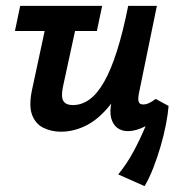

<svg xmlns="http://www.w3.org/2000/svg" viewBox="-20 -441 607 656"><path d="M188 9Q156 9 129 -4Q102 -17 90 -47.5Q78 -78 89 -132L151 -421H255L195 -144Q188 -110 196.5 -96Q205 -82 229 -82Q259 -82 285.5 -101Q312 -120 335.5 -161Q359 -202 379.5 -266.5Q400 -331 418 -421H487Q463 -300 430.5 -217.5Q398 -135 358.5 -85Q319 -35 276 -13Q233 9 188 9ZM474 195 384 155Q414 118 436.5 76Q459 34 475.5 -5.5Q492 -45 502 -74L556 -79Q554 -52 547 -16Q540 20 529 58Q518 96 504 132Q490 168 474 195ZM31 -335 49 -421H329L311 -335ZM416 7Q396 7 381 -4Q366 -15 360 -37Q354 -59 361 -92L431 -421H516L455 -124Q451 -105 453.5 -94.5Q456 -84 470 -84Q478 -84 487.5 -88Q497 -92 512 -103L556 -79Q521 -35 484.5 -14Q448 7 416 7Z"/></svg>

Font: Ysabeau
Style: Bold Italic
Weight: 700
Italic angle: -12°
Designer: Christian Thalmann (Catharsis Fonts)
Version: Version 2.002